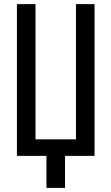

<svg xmlns="http://www.w3.org/2000/svg" viewBox="-20 -755 540 930"><path d="M295 155H205V0H62V-735H152V-80H348V-735H438V0H295Z"/></svg>

Font: Iosevka Term Curly Medium
Style: Regular
Weight: 500
Designer: Belleve Invis
Foundry: Belleve Invis
Version: Version 32.3.0